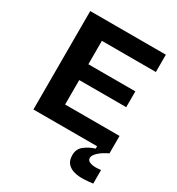

<svg xmlns="http://www.w3.org/2000/svg" viewBox="-202 -785 1027 1115"><g transform="rotate(30 311.5 -227.5)"><path d="M74 0V-660H581V-544H219V-387H534V-281H219V-117H584V0ZM590 199Q562 203 529.5 204.5Q497 206 468 199Q439 192 420.5 172.5Q402 153 402 116Q402 74 433 50.5Q464 27 501 16V-7H584V0Q545 18 521.5 40Q498 62 498 79Q498 97 516.5 104Q535 111 557 110.5Q579 110 590 108Z"/></g></svg>

Font: Bricolage Grotesque 12pt Bricolage Grotesque 10pt Regular
Style: Bold
Weight: 700
Designer: Mathieu Triay
Foundry: Atelier Triay
Version: Version 1.001; ttfautohint (v1.8.4.7-5d5b);gftools[0.9.33.de